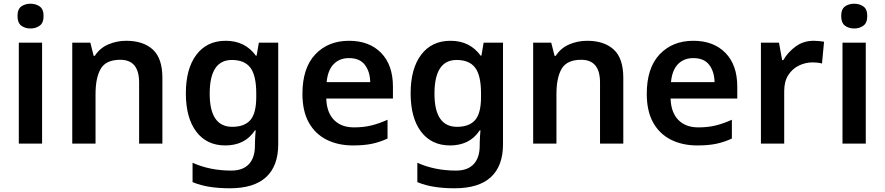

<svg xmlns="http://www.w3.org/2000/svg" viewBox="-20 -771 4750 1031"><path d="M144 -751Q172 -751 193 -736.5Q214 -722 214 -685Q214 -648 193 -633Q172 -618 144 -618Q115 -618 94.5 -633Q74 -648 74 -685Q74 -722 94.5 -736.5Q115 -751 144 -751ZM206 -542V0H81V-542Z M658 -552Q749 -552 800.5 -505Q852 -458 852 -353V0H727V-328Q727 -450 626 -450Q550 -450 521.5 -402.5Q493 -355 493 -265V0H368V-542H465L483 -471H489Q516 -513 561.5 -532.5Q607 -552 658 -552Z M1192 -552Q1296 -552 1354 -472H1358L1370 -542H1474V4Q1474 120 1409 180Q1344 240 1214 240Q1156 240 1107 232.5Q1058 225 1014 207V103Q1107 145 1222 145Q1284 145 1316.5 110.5Q1349 76 1349 10V-4Q1349 -19 1350.5 -39Q1352 -59 1353 -71H1349Q1321 -29 1281 -9.5Q1241 10 1190 10Q1090 10 1034 -64Q978 -138 978 -270Q978 -402 1034.5 -477Q1091 -552 1192 -552ZM1225 -449Q1106 -449 1106 -268Q1106 -90 1227 -90Q1293 -90 1324.5 -126.5Q1356 -163 1356 -250V-269Q1356 -366 1324.5 -407.5Q1293 -449 1225 -449Z M1854 -552Q1963 -552 2026.5 -487Q2090 -422 2090 -306V-242H1732Q1734 -168 1773 -127.5Q1812 -87 1881 -87Q1933 -87 1975 -97.5Q2017 -108 2061 -128V-27Q2020 -8 1977.5 1Q1935 10 1875 10Q1796 10 1734.5 -20.5Q1673 -51 1638.5 -112.5Q1604 -174 1604 -267Q1604 -406 1673 -479Q1742 -552 1854 -552ZM1854 -459Q1803 -459 1771.5 -426.5Q1740 -394 1734 -330H1968Q1967 -386 1939.5 -422.5Q1912 -459 1854 -459Z M2399 -552Q2503 -552 2561 -472H2565L2577 -542H2681V4Q2681 120 2616 180Q2551 240 2421 240Q2363 240 2314 232.5Q2265 225 2221 207V103Q2314 145 2429 145Q2491 145 2523.5 110.5Q2556 76 2556 10V-4Q2556 -19 2557.5 -39Q2559 -59 2560 -71H2556Q2528 -29 2488 -9.5Q2448 10 2397 10Q2297 10 2241 -64Q2185 -138 2185 -270Q2185 -402 2241.5 -477Q2298 -552 2399 -552ZM2432 -449Q2313 -449 2313 -268Q2313 -90 2434 -90Q2500 -90 2531.5 -126.5Q2563 -163 2563 -250V-269Q2563 -366 2531.5 -407.5Q2500 -449 2432 -449Z M3133 -552Q3224 -552 3275.5 -505Q3327 -458 3327 -353V0H3202V-328Q3202 -450 3101 -450Q3025 -450 2996.5 -402.5Q2968 -355 2968 -265V0H2843V-542H2940L2958 -471H2964Q2991 -513 3036.5 -532.5Q3082 -552 3133 -552Z M3703 -552Q3812 -552 3875.5 -487Q3939 -422 3939 -306V-242H3581Q3583 -168 3622 -127.5Q3661 -87 3730 -87Q3782 -87 3824 -97.5Q3866 -108 3910 -128V-27Q3869 -8 3826.5 1Q3784 10 3724 10Q3645 10 3583.5 -20.5Q3522 -51 3487.5 -112.5Q3453 -174 3453 -267Q3453 -406 3522 -479Q3591 -552 3703 -552ZM3703 -459Q3652 -459 3620.5 -426.5Q3589 -394 3583 -330H3817Q3816 -386 3788.5 -422.5Q3761 -459 3703 -459Z M4350 -552Q4362 -552 4378 -550.5Q4394 -549 4405 -547L4394 -430Q4384 -433 4369.5 -434.5Q4355 -436 4344 -436Q4305 -436 4270 -419Q4235 -402 4213 -368Q4191 -334 4191 -281V0H4066V-542H4163L4180 -448H4186Q4211 -491 4252.5 -521.5Q4294 -552 4350 -552Z M4567 -751Q4595 -751 4616 -736.5Q4637 -722 4637 -685Q4637 -648 4616 -633Q4595 -618 4567 -618Q4538 -618 4517.5 -633Q4497 -648 4497 -685Q4497 -722 4517.5 -736.5Q4538 -751 4567 -751ZM4629 -542V0H4504V-542Z"/></svg>

Font: Noto Sans Medefaidrin SemiBold
Style: Regular
Weight: 600
Designer: Dalton Maag Ltd
Foundry: Dalton Maag Ltd
Version: Version 1.002; ttfautohint (v1.8.4.7-5d5b)